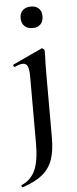

<svg xmlns="http://www.w3.org/2000/svg" viewBox="-60 -638 381 952"><g transform="rotate(-5 130.5 -162.5)"><path d="M181 -363Q179 -321 179 -264V48Q179 116 163.5 159.5Q148 203 112.5 232Q77 261 14 282Q11 283 8.5 277.5Q6 272 9 271Q57 250 77.5 203.5Q98 157 98 71V-262Q98 -297 91 -312.5Q84 -328 68 -328Q52 -328 27 -316H26Q22 -316 20 -321Q18 -326 21 -328L165 -395L168 -396Q172 -396 176.5 -391.5Q181 -387 181 -384ZM76 -555Q76 -579 91 -593Q106 -607 132 -607Q157 -607 171 -593Q185 -579 185 -555Q185 -529 171 -514.5Q157 -500 132 -500Q106 -500 91 -514.5Q76 -529 76 -555Z"/></g></svg>

Font: Cormorant Garamond SemiBold
Style: Regular
Weight: 600
Designer: Christian Thalmann (Catharsis Fonts)
Version: Version 3.000